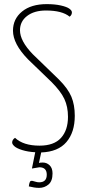

<svg xmlns="http://www.w3.org/2000/svg" viewBox="-20 -730 419 932"><path d="M343 -168Q343 -88 302.5 -40.5Q262 7 180 10L169 61Q174 59 188 59Q207 59 221 72.5Q235 86 235 112Q235 149 215.5 165.5Q196 182 170 182Q158 182 145.5 180Q133 178 126 176L120 175Q122 155 128 149Q133 147 137.5 148Q142 149 152 152Q162 155 170 155Q207 155 207 118Q207 82 171 82L135 88L151 9Q115 7 88 -1.5Q61 -10 50 -20Q39 -30 39 -38Q39 -52 53 -61Q93 -23 172 -23Q242 -23 276 -60.5Q310 -98 310 -163Q310 -212 292.5 -249.5Q275 -287 230 -332L116 -442Q43 -517 43 -581Q43 -638 87 -674Q131 -710 207 -710Q246 -710 275 -703.5Q304 -697 316.5 -688Q329 -679 329 -670Q329 -657 318 -649Q282 -679 203 -679Q146 -679 111.5 -652.5Q77 -626 77 -583Q77 -531 139 -467L266 -344Q310 -300 326.5 -260.5Q343 -221 343 -168Z"/></svg>

Font: Yanone Kaffeesatz Thin
Style: Regular
Weight: 250
Designer: Yanone (Cyrillic: Daniel Pouzeot)
Foundry: Yanone
Version: Version 1.003;PS 001.003;hotconv 1.0.88;makeotf.lib2.5.64775